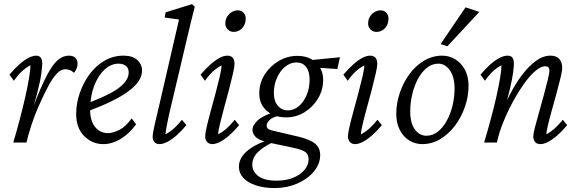

<svg xmlns="http://www.w3.org/2000/svg" viewBox="-20 -697 2833 939"><path d="M298.8 -358.4Q277.3 -358.4 256.8 -335.9Q236.3 -313.5 217.3 -277.8Q198.2 -242.2 179.7 -201.2Q153.3 -144.5 134.8 -88.4Q116.2 -32.2 109.4 0H44.9Q61.5 -55.7 76.7 -113.3Q91.8 -170.9 103.5 -222.7Q115.2 -274.4 122.1 -315.4Q128.9 -356.4 128.9 -377.9Q106.4 -366.2 86.9 -348.1Q67.4 -330.1 47.9 -301.8L26.4 -332Q50.8 -361.3 74.7 -382.3Q98.6 -403.3 119.6 -414.1Q140.6 -424.8 157.2 -424.8Q171.9 -424.8 179.2 -415Q186.5 -405.3 186.5 -386.7Q186.5 -370.1 182.1 -336.9Q177.7 -303.7 162.6 -244.1Q147.5 -184.6 115.2 -88.9H110.4Q145.5 -186.5 173.3 -251.5Q201.2 -316.4 224.1 -354.5Q247.1 -392.6 269.5 -408.7Q292 -424.8 317.4 -424.8Q336.9 -424.8 348.1 -414.6Q359.4 -404.3 359.4 -386.7Q359.4 -376 355.5 -364.3Q351.6 -352.5 341.8 -340.8Q332 -350.6 320.3 -354.5Q308.6 -358.4 298.8 -358.4Z M485.4 7.8Q430.7 7.8 391.6 -31.7Q352.5 -71.3 352.5 -139.6Q352.5 -191.4 370.1 -242.2Q387.7 -293 418.5 -334.5Q449.2 -376 491.7 -400.4Q534.2 -424.8 584 -424.8Q629.9 -424.8 652.3 -402.8Q674.8 -380.9 674.8 -353.5Q674.8 -325.2 657.7 -299.8Q640.6 -274.4 606.4 -249.5Q572.3 -224.6 522.9 -200.7Q473.6 -176.8 409.2 -153.3V-192.4Q472.7 -216.8 517.1 -239.7Q561.5 -262.7 585.4 -288.6Q609.4 -314.5 609.4 -342.8Q609.4 -364.3 595.2 -375Q581.1 -385.7 559.6 -385.7Q522.5 -385.7 490.7 -356Q459 -326.2 439.9 -275.4Q420.9 -224.6 420.9 -158.2Q420.9 -105.5 445.3 -75.7Q469.7 -45.9 508.8 -45.9Q532.2 -45.9 564 -62Q595.7 -78.1 624 -118.2L645.5 -88.9Q613.3 -43.9 570.8 -18.1Q528.3 7.8 485.4 7.8Z M759.8 7.8Q743.2 7.8 734.9 -2.4Q726.6 -12.7 726.6 -27.3Q726.6 -37.1 730 -56.2Q733.4 -75.2 741.7 -109.9Q750 -144.5 762.7 -199.2L855.5 -601.6L785.2 -611.3L790 -636.7L918.9 -676.8L932.6 -664.1Q922.9 -625 912.1 -582.5Q901.4 -540 887.7 -479.5L812.5 -161.1Q807.6 -141.6 802.7 -117.7Q797.9 -93.8 793.9 -72.8Q790 -51.8 789.1 -40Q811.5 -51.8 831.1 -69.3Q850.6 -86.9 870.1 -111.3L891.6 -85Q867.2 -55.7 843.8 -35.2Q820.3 -14.6 798.8 -3.4Q777.3 7.8 759.8 7.8Z M1018.6 7.8Q1002 7.8 992.7 -2.9Q983.4 -13.7 983.4 -30.3Q983.4 -43.9 991.2 -78.1Q999 -112.3 1011.2 -156.2Q1023.4 -200.2 1035.2 -244.6Q1046.9 -289.1 1055.2 -324.7Q1063.5 -360.4 1063.5 -377Q1042 -366.2 1022 -348.1Q1002 -330.1 982.4 -301.8L960.9 -332Q985.4 -360.4 1008.8 -381.3Q1032.2 -402.3 1053.2 -413.6Q1074.2 -424.8 1091.8 -424.8Q1109.4 -424.8 1118.2 -414.6Q1127 -404.3 1127 -384.8Q1127 -371.1 1119.1 -336.4Q1111.3 -301.8 1099.6 -257.3Q1087.9 -212.9 1075.7 -168.5Q1063.5 -124 1055.2 -88.9Q1046.9 -53.7 1046.9 -40Q1069.3 -51.8 1088.9 -69.3Q1108.4 -86.9 1127.9 -111.3L1149.4 -85Q1125 -55.7 1101.6 -35.2Q1078.1 -14.6 1056.6 -3.4Q1035.2 7.8 1018.6 7.8ZM1122.1 -541Q1106.4 -541 1094.2 -552.7Q1082 -564.5 1082 -581.1Q1082 -601.6 1091.3 -616.2Q1100.6 -630.9 1114.7 -638.7Q1128.9 -646.5 1143.6 -646.5Q1159.2 -646.5 1170.4 -635.3Q1181.6 -624 1181.6 -607.4Q1181.6 -585.9 1172.9 -570.8Q1164.1 -555.7 1150.9 -548.3Q1137.7 -541 1122.1 -541Z M1324.2 222.7Q1270.5 222.7 1231 209.5Q1191.4 196.3 1169.9 172.9Q1148.4 149.4 1148.4 118.2Q1148.4 79.1 1183.1 46.4Q1217.8 13.7 1279.3 -7.8L1313.5 -1Q1263.7 23.4 1238.8 49.3Q1213.9 75.2 1213.9 108.4Q1213.9 141.6 1243.2 164.1Q1272.5 186.5 1333 186.5Q1377.9 186.5 1413.6 172.4Q1449.2 158.2 1469.2 133.8Q1489.3 109.4 1489.3 82Q1489.3 57.6 1472.7 45.9Q1456.1 34.2 1408.2 24.4L1293 0L1281.2 -3.9Q1248 -10.7 1231.4 -26.4Q1214.8 -42 1214.8 -61.5Q1214.8 -85 1241.7 -109.4Q1268.6 -133.8 1328.1 -150.4L1338.9 -129.9Q1309.6 -122.1 1296.9 -108.4Q1284.2 -94.7 1284.2 -83Q1284.2 -72.3 1292 -66.4Q1299.8 -60.5 1324.2 -55.7L1441.4 -28.3Q1497.1 -14.6 1521.5 5.9Q1545.9 26.4 1545.9 61.5Q1545.9 104.5 1515.1 141.6Q1484.4 178.7 1433.6 200.7Q1382.8 222.7 1324.2 222.7ZM1379.9 -123Q1320.3 -123 1284.2 -155.3Q1248 -187.5 1248 -239.3Q1248 -291 1274.4 -332.5Q1300.8 -374 1343.3 -398.9Q1385.7 -423.8 1434.6 -423.8Q1473.6 -423.8 1502 -408.2Q1530.3 -392.6 1545.4 -366.2Q1560.5 -339.8 1560.5 -306.6Q1560.5 -256.8 1535.2 -214.8Q1509.8 -172.9 1468.8 -147.9Q1427.7 -123 1379.9 -123ZM1387.7 -157.2Q1417 -157.2 1440.9 -177.2Q1464.8 -197.3 1479.5 -231.4Q1494.1 -265.6 1494.1 -307.6Q1494.1 -347.7 1477.1 -369.6Q1460 -391.6 1430.7 -391.6Q1400.4 -391.6 1375 -371.1Q1349.6 -350.6 1334.5 -316.4Q1319.3 -282.2 1319.3 -242.2Q1319.3 -202.1 1338.9 -179.7Q1358.4 -157.2 1387.7 -157.2ZM1629.9 -359.4 1530.3 -366.2 1492.2 -402.3 1642.6 -417Z M1716.8 7.8Q1700.2 7.8 1690.9 -2.9Q1681.6 -13.7 1681.6 -30.3Q1681.6 -43.9 1689.5 -78.1Q1697.3 -112.3 1709.5 -156.2Q1721.7 -200.2 1733.4 -244.6Q1745.1 -289.1 1753.4 -324.7Q1761.7 -360.4 1761.7 -377Q1740.2 -366.2 1720.2 -348.1Q1700.2 -330.1 1680.7 -301.8L1659.2 -332Q1683.6 -360.4 1707 -381.3Q1730.5 -402.3 1751.5 -413.6Q1772.5 -424.8 1790 -424.8Q1807.6 -424.8 1816.4 -414.6Q1825.2 -404.3 1825.2 -384.8Q1825.2 -371.1 1817.4 -336.4Q1809.6 -301.8 1797.9 -257.3Q1786.1 -212.9 1773.9 -168.5Q1761.7 -124 1753.4 -88.9Q1745.1 -53.7 1745.1 -40Q1767.6 -51.8 1787.1 -69.3Q1806.6 -86.9 1826.2 -111.3L1847.7 -85Q1823.2 -55.7 1799.8 -35.2Q1776.4 -14.6 1754.9 -3.4Q1733.4 7.8 1716.8 7.8ZM1820.3 -541Q1804.7 -541 1792.5 -552.7Q1780.3 -564.5 1780.3 -581.1Q1780.3 -601.6 1789.6 -616.2Q1798.8 -630.9 1813 -638.7Q1827.1 -646.5 1841.8 -646.5Q1857.4 -646.5 1868.7 -635.3Q1879.9 -624 1879.9 -607.4Q1879.9 -585.9 1871.1 -570.8Q1862.3 -555.7 1849.1 -548.3Q1835.9 -541 1820.3 -541Z M2044.9 7.8Q2010.7 7.8 1981.9 -9.8Q1953.1 -27.3 1935.5 -61Q1918 -94.7 1918 -139.6Q1918 -191.4 1935.1 -242.2Q1952.1 -293 1982.4 -334.5Q2012.7 -376 2054.2 -400.4Q2095.7 -424.8 2142.6 -424.8Q2176.8 -424.8 2206.1 -407.2Q2235.4 -389.6 2253.4 -356.4Q2271.5 -323.2 2271.5 -277.3Q2271.5 -225.6 2253.9 -174.8Q2236.3 -124 2205.6 -83Q2174.8 -42 2133.8 -17.1Q2092.8 7.8 2044.9 7.8ZM2064.5 -33.2Q2096.7 -33.2 2122.1 -53.7Q2147.5 -74.2 2165.5 -107.4Q2183.6 -140.6 2193.4 -181.6Q2203.1 -222.7 2203.1 -264.6Q2203.1 -320.3 2180.2 -353Q2157.2 -385.7 2124 -385.7Q2092.8 -385.7 2067.4 -365.2Q2042 -344.7 2023.9 -311Q2005.9 -277.3 1996.1 -235.8Q1986.3 -194.3 1986.3 -151.4Q1986.3 -93.8 2009.3 -63.5Q2032.2 -33.2 2064.5 -33.2ZM2168 -470.7 2134.8 -481.4 2256.8 -661.1 2324.2 -638.7Z M2623 7.8Q2605.5 7.8 2596.7 -2.9Q2587.9 -13.7 2587.9 -30.3Q2587.9 -42 2596.2 -74.2Q2604.5 -106.4 2616.2 -147.5Q2627.9 -188.5 2639.2 -230.5Q2650.4 -272.5 2658.7 -305.7Q2667 -338.9 2667 -352.5Q2667 -373 2646.5 -373Q2625 -373 2597.7 -349.6Q2570.3 -326.2 2542 -286.1Q2513.7 -246.1 2487.3 -197.3Q2460.9 -148.4 2440.4 -97.2Q2419.9 -45.9 2410.2 0H2347.7Q2364.3 -55.7 2379.9 -113.3Q2395.5 -170.9 2407.2 -222.7Q2418.9 -274.4 2425.8 -315.4Q2432.6 -356.4 2432.6 -377.9Q2410.2 -366.2 2390.6 -348.1Q2371.1 -330.1 2351.6 -301.8L2330.1 -332Q2354.5 -361.3 2378.4 -382.3Q2402.3 -403.3 2423.8 -414.1Q2445.3 -424.8 2461.9 -424.8Q2479.5 -424.8 2486.3 -414.6Q2493.2 -404.3 2493.2 -386.7Q2493.2 -370.1 2489.3 -340.8Q2485.4 -311.5 2474.1 -263.7Q2462.9 -215.8 2442.4 -140.6H2432.6Q2450.2 -189.5 2476.1 -239.3Q2502 -289.1 2533.7 -331.1Q2565.4 -373 2600.6 -398.9Q2635.7 -424.8 2671.9 -424.8Q2700.2 -424.8 2714.8 -409.2Q2729.5 -393.6 2729.5 -366.2Q2729.5 -350.6 2721.7 -317.9Q2713.9 -285.2 2702.6 -243.7Q2691.4 -202.1 2679.7 -161.1Q2668 -120.1 2660.2 -87.4Q2652.3 -54.7 2652.3 -40Q2673.8 -51.8 2693.4 -69.3Q2712.9 -86.9 2732.4 -111.3L2753.9 -85Q2729.5 -55.7 2706.1 -35.2Q2682.6 -14.6 2661.1 -3.4Q2639.6 7.8 2623 7.8Z"/></svg>

Font: Crimson Pro Light
Style: Italic
Weight: 300
Italic angle: -12°
Designer: Jacques Le Bailly
Foundry: Baron von Fonthausen
Version: Version 1.003